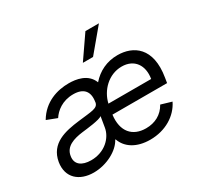

<svg xmlns="http://www.w3.org/2000/svg" viewBox="-165 -989 1254 1207"><g transform="rotate(-30 462.5 -385.5)"><path d="M600.9 11.4C711.6 11.4 801.1 -44 840.9 -126.4L764.2 -149.1C733 -92.3 679 -63.9 613.6 -63.9C516 -63.9 458.1 -127.8 472.7 -244.3H869.3L875 -279.8C909.1 -483 799.7 -552.6 686.1 -552.6C608.7 -552.6 544 -520.6 496.1 -465.6C467 -541.5 383.9 -552.6 332.4 -552.6C250 -552.6 150.6 -524.1 92.3 -424.7L166.2 -396.3C191.8 -436.1 242.9 -478.7 322.4 -478.7C399.1 -478.7 430.4 -437.5 419 -367.9V-365.1C411.9 -325.3 370.7 -328.1 269.9 -315.3C166.2 -302.6 52.6 -279.8 31.2 -154.8C14.2 -48.3 86.6 12.8 190.3 12.8C285.5 12.8 377.8 -38.4 409.1 -99.4H412.3C435.4 -32 502.5 11.4 600.9 11.4ZM115.1 -150.6C125 -214.5 187.5 -234.4 254.3 -242.9C289.8 -247.2 386.4 -257.1 403.4 -274.1L390.6 -197.4C379.3 -129.3 313.9 -62.5 214.5 -62.5C147.7 -62.5 105.1 -92.3 115.1 -150.6ZM474.4 -619.3H548.3L686.1 -784.1H588.1ZM485.4 -316.8C504.3 -401.3 577.4 -477.3 673.3 -477.3C764.2 -477.3 811.1 -409.1 795.5 -316.8Z"/></g></svg>

Font: Magic Ui Pro
Style: Italic
Weight: 400
Italic angle: -9.39999°
Designer: Stefan Endress, Andreas Faust
Version: Version 1.000;FEAKit 1.0